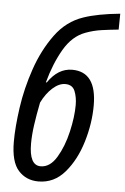

<svg xmlns="http://www.w3.org/2000/svg" viewBox="-55 -805 556 854"><g transform="rotate(5 223.5 -377.5)"><path d="M365 -348Q365 -498 256 -498Q193 -498 148 -432H144Q167 -517 204.5 -581.5Q242 -646 300 -667Q335 -680 370.5 -685Q406 -690 446 -694L447 -765Q346 -755 285 -734Q210 -709 160 -640.5Q110 -572 80 -484.5Q50 -397 37.5 -309.5Q25 -222 25 -157Q25 -67 59.5 -28.5Q94 10 149 10Q219 10 267 -46Q315 -102 340 -185Q365 -268 365 -348ZM102 -155Q102 -193 108.5 -239Q115 -285 126 -340Q146 -381 174.5 -406.5Q203 -432 231 -432Q263 -432 274 -405Q285 -378 285 -343Q285 -290 269.5 -223Q254 -156 224.5 -107Q195 -58 153 -58Q102 -58 102 -155Z"/></g></svg>

Font: Noto Sans Display Condensed
Style: Italic
Weight: 400
Width: 3
Designer: Monotype Design team
Foundry: Monotype Imaging Inc.
Version: 1.000